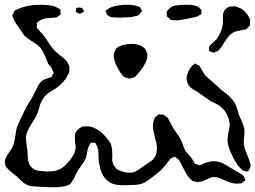

<svg xmlns="http://www.w3.org/2000/svg" viewBox="-42 -729 1071 805"><path d="M403 -678Q403 -679 401.5 -680.5Q400 -682 401 -683Q401 -686 408 -689Q414 -695 427 -700Q457 -709 488 -709Q505 -709 513 -708Q524 -707 536 -702L544 -700Q546 -698 548 -693.5Q550 -689 551 -687Q552 -686 553.5 -684.5Q555 -683 554 -682Q554 -682 548 -676Q546 -674 544 -671Q542 -668 538 -665Q535 -663 529 -662Q523 -661 520 -660Q508 -656 483 -656Q460 -654 439 -656Q429 -656 425 -657Q418 -658 407 -667Q405 -672 403 -678ZM985 21Q985 22 986 23.5Q987 25 987 26Q987 27 984 29Q981 31 980 32Q974 38 971 39Q969 40 966 40L949 41Q928 40 907 30Q901 28 885.5 20.5Q870 13 855 13Q843 13 825 23Q813 29 806 31Q798 33 794 33Q790 35 785 35Q784 35 775 32L765 29L757 22Q748 14 741 2.5Q734 -9 728 -21Q718 -40 716 -44Q714 -47 712 -52Q710 -57 707 -60Q699 -65 698 -67L691 -72Q689 -72 688 -71Q687 -70 686 -70Q684 -69 678.5 -67Q673 -65 670 -60Q646 -28 631 -14Q605 8 591 18Q572 33 558 39Q540 47 503 47Q497 47 475.5 47.5Q454 48 437 43.5Q420 39 408 28Q387 10 379 -19.5Q371 -49 371 -78Q371 -106 363 -120Q361 -122 360 -125Q359 -128 357 -130Q355 -131 349.5 -130.5Q344 -130 342 -130L339 -131Q338 -130 337 -128Q336 -126 336 -125Q335 -123 332.5 -119Q330 -115 329 -113Q326 -105 325 -99Q324 -93 323 -89Q321 -75 319 -69Q315 -58 307 -46.5Q299 -35 297 -32Q287 -19 280 -6Q278 -2 272.5 10Q267 22 260 32Q254 41 254 41Q240 53 206 55Q197 56 180 56Q162 56 124 54Q100 53 87 51Q74 49 62 41Q54 36 44.5 26.5Q35 17 30 12Q24 7 11 -3Q-2 -13 -10 -22Q-11 -24 -14 -26.5Q-17 -29 -18 -32Q-20 -35 -20 -42Q-22 -48 -22 -53Q-22 -54 -19 -63Q-17 -71 -4 -90Q1 -96 9 -110Q12 -115 16 -127Q18 -134 20 -146Q22 -154 24 -169.5Q26 -185 29 -196Q67 -284 90 -315Q97 -327 109 -351Q117 -370 120 -374Q126 -383 134 -390Q142 -396 161 -402Q170 -404 174 -407Q177 -410 179 -417Q183 -421 183 -424Q183 -426 181.5 -428Q180 -430 180 -432Q178 -435 177 -438Q176 -441 175 -443Q172 -448 167.5 -452.5Q163 -457 160 -462Q153 -478 152 -482Q144 -501 137.5 -513.5Q131 -526 120 -536Q113 -543 93 -555Q71 -570 66 -574Q57 -582 44 -604Q39 -612 28 -626.5Q17 -641 14 -652Q13 -655 11.5 -658.5Q10 -662 10 -665L15 -676Q17 -679 18 -681Q19 -683 19 -684Q22 -687 29 -689Q37 -694 58 -700Q86 -709 132 -709Q155 -709 171 -706Q189 -703 201 -695Q207 -693 211 -689Q212 -688 211.5 -684Q211 -680 211 -678Q212 -676 212.5 -673Q213 -670 212 -668Q211 -667 208.5 -665.5Q206 -664 205 -663Q203 -662 200.5 -659.5Q198 -657 195 -656Q192 -655 184 -655Q177 -654 164 -653.5Q151 -653 141 -650.5Q131 -648 124 -642Q114 -635 113 -633Q112 -632 112.5 -628Q113 -624 113 -623Q113 -621 112.5 -617Q112 -613 113 -612Q114 -611 120 -604Q125 -597 131.5 -591Q138 -585 143 -578Q153 -564 157 -557Q159 -554 169.5 -538.5Q180 -523 192 -512Q193 -511 211 -496Q233 -480 240 -469L245 -459Q246 -457 247.5 -454Q249 -451 249 -449V-443Q249 -430 248 -426Q247 -422 245 -419Q243 -416 242 -414Q228 -384 193 -359Q187 -355 175 -348Q163 -341 156 -335Q140 -322 130 -300Q126 -292 123 -278Q118 -261 116 -256Q114 -252 112.5 -248Q111 -244 108 -239Q107 -236 94 -216Q81 -195 74 -180.5Q67 -166 67 -149Q67 -138 69.5 -121.5Q72 -105 73 -97Q74 -88 74.5 -71.5Q75 -55 80 -43Q81 -41 82 -38Q83 -35 85 -33Q87 -30 95 -24Q99 -20 101 -19Q111 -13 139 -11Q146 -10 161 -10Q191 -10 210 -20Q227 -28 250 -56Q275 -87 275 -112Q275 -118 273 -132Q271 -150 272 -158Q272 -166 273 -169Q274 -171 276.5 -175Q279 -179 280 -181Q284 -187 291 -191Q293 -192 297 -194.5Q301 -197 303 -198Q307 -199 316 -199Q338 -202 362.5 -188Q387 -174 404 -152Q406 -150 412.5 -141.5Q419 -133 422 -125Q427 -115 428 -101Q429 -87 429 -74L428 -63Q428 -51 433 -39L440 -30Q446 -21 447 -20Q449 -19 451 -18.5Q453 -18 454 -17Q466 -10 482 -7Q494 -5 500 -5Q518 -5 530 -12Q542 -19 565 -36Q572 -41 584 -48.5Q596 -56 602 -63Q616 -80 616 -106Q616 -113 614 -127Q609 -148 607 -155Q599 -187 599 -201Q599 -212 602 -221Q605 -232 606 -234Q608 -237 611 -239Q614 -241 616 -243Q622 -249 622 -249Q623 -250 626.5 -249.5Q630 -249 632 -249Q640 -249 643 -248Q645 -248 651 -242Q657 -240 660 -236Q662 -234 663.5 -231Q665 -228 666 -226L678 -204Q681 -196 688 -186.5Q695 -177 698 -172Q711 -154 719 -138Q722 -130 726.5 -117Q731 -104 736 -96Q737 -95 750 -79Q758 -71 764 -62Q767 -58 768.5 -54.5Q770 -51 772 -48Q773 -47 773 -45.5Q773 -44 774 -43L782 -41Q792 -36 796 -36Q800 -37 806 -40.5Q812 -44 815 -45Q839 -53 853 -53Q874 -53 890.5 -45Q907 -37 937 -18Q944 -13 958 -6Q972 1 980 10ZM680 -702Q689 -706 712 -708Q722 -709 742 -709Q763 -709 772 -706Q775 -705 780 -704Q785 -703 787 -701Q790 -700 792 -697.5Q794 -695 796 -694Q797 -692 799 -691Q801 -690 802 -688Q803 -686 802.5 -682.5Q802 -679 802 -677Q802 -676 802.5 -673.5Q803 -671 802 -670Q801 -669 794 -665Q785 -659 770 -656L750 -652Q744 -651 730 -648Q716 -645 706 -644H699Q688 -644 682 -645Q676 -645 674 -646Q672 -647 663 -656Q659 -658 658 -660Q657 -661 657.5 -662.5Q658 -664 658 -665Q658 -668 657 -673Q656 -678 657 -681Q658 -683 666 -691Q668 -693 671.5 -696Q675 -699 680 -702ZM892 -627Q893 -635 892.5 -643Q892 -651 893 -659Q893 -661 892.5 -664Q892 -667 893 -670Q893 -672 894.5 -675Q896 -678 897 -680Q900 -688 902 -690Q902 -690 911 -696Q912 -697 914.5 -698.5Q917 -700 920 -701Q923 -702 932 -702L943 -703L954 -699Q969 -695 981.5 -683.5Q994 -672 1001 -658Q1007 -647 1007 -645L1006 -631Q1006 -630 1006.5 -627Q1007 -624 1006 -623Q1005 -621 1002 -618.5Q999 -616 998 -615Q997 -614 995.5 -611.5Q994 -609 991 -607Q988 -606 984 -605Q980 -604 978 -604Q970 -602 954.5 -599Q939 -596 930 -589Q919 -581 910 -568Q901 -555 899 -552Q891 -537 883 -528L874 -517Q872 -515 867 -513.5Q862 -512 859 -511Q858 -510 857 -509Q856 -508 854 -508Q852 -508 848.5 -509.5Q845 -511 843 -512Q842 -513 839 -513.5Q836 -514 835 -515Q834 -517 834.5 -518.5Q835 -520 835 -521Q835 -523 834.5 -527.5Q834 -532 835 -534Q836 -536 842 -542Q847 -547 853 -552.5Q859 -558 866 -565Q879 -582 888 -608ZM308 -686Q312 -682 311 -681Q310 -680 307.5 -679Q305 -678 304 -677Q302 -676 298.5 -673.5Q295 -671 293 -671Q291 -671 286.5 -673.5Q282 -676 280 -677Q279 -678 277.5 -678.5Q276 -679 275 -680L276 -683Q276 -686 278 -694Q278 -696 279 -696Q280 -697 287 -697Q289 -697 293.5 -697Q298 -697 302 -696ZM568 -522 571 -514Q576 -504 576 -501V-499Q576 -482 568.5 -466.5Q561 -451 547 -433Q538 -421 529 -412Q523 -406 523 -406Q519 -404 506 -401Q502 -399 500 -399L495 -401L479 -406Q470 -412 457 -434Q435 -470 435 -494V-501Q435 -508 440 -515L445 -525Q455 -536 474 -540Q492 -545 512 -545Q535 -545 554 -535Q556 -533 561 -529Q566 -525 568 -522ZM1000 -14Q999 -13 999 -12Q999 -11 997 -10H995Q990 -10 986 -12Q980 -12 978 -13L970 -20Q954 -35 943 -55Q930 -77 921 -101Q912 -125 912 -145Q912 -155 916 -175Q921 -192 921 -206Q921 -224 910 -248Q901 -268 880 -284Q872 -290 860 -296Q848 -302 841 -305L814 -324Q798 -336 787 -343Q784 -345 771.5 -352Q759 -359 752 -368Q745 -376 742 -387.5Q739 -399 741 -409L745 -422Q754 -445 765 -454Q774 -463 776 -463Q777 -463 780.5 -461Q784 -459 785 -458L795 -453L801 -441Q809 -427 814 -420Q820 -410 832.5 -400Q845 -390 850 -385Q885 -353 884 -354Q896 -344 902 -340Q920 -325 920 -325Q938 -307 946 -290Q950 -282 953.5 -269Q957 -256 960 -247Q963 -239 969.5 -225.5Q976 -212 979.5 -200.5Q983 -189 983 -177L982 -156Q980 -142 980 -134Q980 -121 983.5 -109.5Q987 -98 994 -81Q1002 -61 1005 -51L1009 -38Q1009 -32 1006 -23Z"/></svg>

Font: Rubik-Burned
Style: Regular
Weight: 400
Designer: NaN (generative design), Hubert & Fischer (Rubik source font outlines)
Foundry: NaN, Hubert & Fischer
Version: Version 1.000